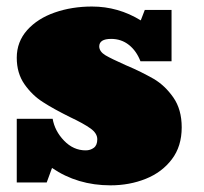

<svg xmlns="http://www.w3.org/2000/svg" viewBox="-20 -553 619 582"><path d="M314.9 8.8Q214.8 8.8 137.7 -43.9L121.6 0H30.8V-192.9H139.6Q146 -155.8 174.3 -126.5Q202.6 -97.2 239.7 -97.2Q253.9 -97.2 264.4 -105Q274.9 -112.8 274.9 -130.9Q274.9 -148.9 254.4 -163.6Q233.4 -178.7 191.9 -198.2Q141.6 -223.1 109.9 -243.7Q77.6 -264.2 54.2 -297.6Q30.8 -331.1 30.8 -377.9Q30.8 -426.3 62.5 -461.9Q94.2 -497.1 146 -515.1Q197.8 -533.2 258.8 -533.2Q338.4 -533.2 406.7 -491.2L418.9 -522.9H500V-367.2H405.8Q393.6 -398.9 370.6 -417Q347.7 -435.1 316.9 -435.1Q280.8 -435.1 280.8 -412.1Q281.2 -396.5 299.8 -385.3Q318.4 -374.5 359.9 -356Q385.7 -345.2 407.2 -334.5Q428.7 -323.7 445.8 -314Q480 -293.9 505.4 -257.6Q530.8 -221.2 530.8 -167Q530.8 -109.4 501 -70.3Q471.2 -30.8 421.9 -11Q372.6 8.8 314.9 8.8Z"/></svg>

Font: Moul
Style: Regular
Weight: 400
Designer: Danh Hong
Version: Version 8.002; ttfautohint (v1.8.3)